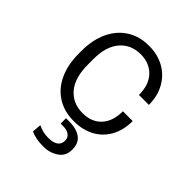

<svg xmlns="http://www.w3.org/2000/svg" viewBox="-206 -636 957 957"><g transform="rotate(45 273.0 -157.0)"><path d="M490 -312H420Q420 -383 382.5 -422.5Q345 -462 283 -462Q215 -462 174 -414.5Q133 -367 133 -279V-240Q133 -146 174.5 -97.5Q216 -49 285 -49Q348 -49 384.5 -88Q421 -127 421 -198H490Q490 -134 464 -87Q438 -40 391.5 -15Q345 10 286 10H280Q215 10 165.5 -21Q116 -52 89 -110Q62 -168 62 -246V-265Q62 -343 89.5 -401Q117 -459 166.5 -490Q216 -521 280 -521H285Q343 -521 389.5 -495.5Q436 -470 463 -422.5Q490 -375 490 -312ZM250 159Q321 159 321 109Q321 88 305 76.5Q289 65 266 65H245V27H269Q319 27 348.5 48.5Q378 70 378 116Q378 161 343.5 184Q309 207 266 207Q210 207 175 190L179 142Q213 159 250 159Z"/></g></svg>

Font: Chivo Light
Style: Regular
Weight: 300
Designer: Hector Gatti
Foundry: Omnibus-Type
Version: Version 1.007